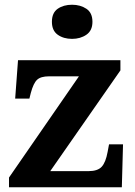

<svg xmlns="http://www.w3.org/2000/svg" viewBox="-20 -790 569 810"><path d="M18 0V-41L313 -468H187Q152 -468 136.5 -453.5Q121 -439 110 -398L104 -374H44L56 -536H488V-493L192 -68H353Q392 -68 409 -86.5Q426 -105 434 -149L440 -181H499L494 0ZM284 -626Q248 -626 223.5 -643.5Q199 -661 199 -698Q199 -736 223.5 -753Q248 -770 284 -770Q319 -770 344.5 -753Q370 -736 370 -698Q370 -661 344.5 -643.5Q319 -626 284 -626Z"/></svg>

Font: Noto Serif Ethiopic
Style: Bold
Weight: 700
Designer: Monotype Design Team
Foundry: Monotype Imaging Inc.
Version: Version 2.102; ttfautohint (v1.8.4.7-5d5b)